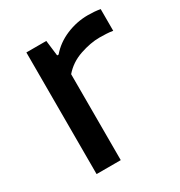

<svg xmlns="http://www.w3.org/2000/svg" viewBox="-136 -646 697 743"><g transform="rotate(-30 212.0 -275.0)"><path d="M83 0V-543.5H172L180.5 -474H187Q217.5 -510 264.2 -529.8Q311 -549.5 361.5 -549.5Q390.5 -549.5 416 -545V-448Q402 -450.5 386.8 -451.2Q371.5 -452 356.5 -452Q316.5 -452 269.2 -436Q222 -420 191 -384V0Z"/></g></svg>

Font: Encode Sans Expanded Medium
Style: Regular
Weight: 500
Width: 7
Designer: Multiple Designers
Foundry: Impallari Type
Version: Version 3.000; ttfautohint (v1.8.3) -l 8 -r 50 -G 200 -x 14 